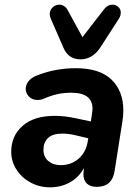

<svg xmlns="http://www.w3.org/2000/svg" viewBox="-20 -792 589 822"><path d="M28 -142Q28 -210 76.5 -253Q125 -296 215 -296Q257 -296 303 -286L369 -272L374 -306Q376 -320 376 -327Q376 -395 285 -395Q253 -395 226 -389Q199 -383 166 -369Q155 -364 140 -364Q118 -364 104 -378.5Q90 -393 90 -412Q90 -428 101.5 -443.5Q113 -459 136 -468Q215 -500 304 -500Q407 -500 457.5 -451Q508 -402 508 -320Q508 -295 504 -272L471 -62Q461 8 394 8Q367 8 352 -6Q337 -20 337 -48Q338 -59 339 -69L340 -73Q316 -31 278 -10.5Q240 10 194 10Q149 10 111 -10.5Q73 -31 50.5 -66Q28 -101 28 -142ZM240 -85Q285 -85 317 -113Q349 -141 356 -189L358 -200L307 -212Q276 -220 247 -220Q205 -220 185.5 -201Q166 -182 166 -151Q166 -120 187 -102.5Q208 -85 240 -85ZM251 -589 197 -713Q193 -722 193 -732Q193 -749 205.5 -760.5Q218 -772 234 -772Q244 -772 253.5 -766.5Q263 -761 269 -750L333 -633L426 -753Q441 -772 461 -772Q476 -772 486.5 -762.5Q497 -753 497 -738Q497 -724 489 -712L411 -591Q377 -538 325 -538Q272 -538 251 -589Z"/></svg>

Font: SN Pro Bold
Style: Bold Italic
Weight: 700
Italic angle: -9°
Designer: Tobias Whetton
Foundry: Supernotes
Version: Version 1.003